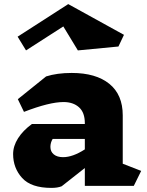

<svg xmlns="http://www.w3.org/2000/svg" viewBox="-20 -907 718 937"><path d="M633 0H394V-87L281 2Q261 10 231 10Q132 10 88 -38.5Q44 -87 44 -155Q44 -194 68 -232Q92 -270 136 -302H394V-306Q394 -358 365.5 -383.5Q337 -409 290 -409Q221 -409 97 -361L67 -423L205 -534Q258 -551 330 -551Q448 -551 513.5 -498Q579 -445 579 -344V-108L669 -73ZM394 -178V-229H237Q226 -211 226 -190Q226 -167 242.5 -153.5Q259 -140 288 -140Q335 -140 394 -178ZM558 -680 360 -661 289 -778 107 -661 66 -728 313 -887 585 -737Z"/></svg>

Font: Inknut Antiqua ExtraBold
Style: Regular
Weight: 800
Designer: Claus Eggers Sørensen
Foundry: Claus Eggers Sørensen
Version: Version 1.003; ttfautohint (v1.8.2) -l 8 -r 50 -G 200 -x 14 